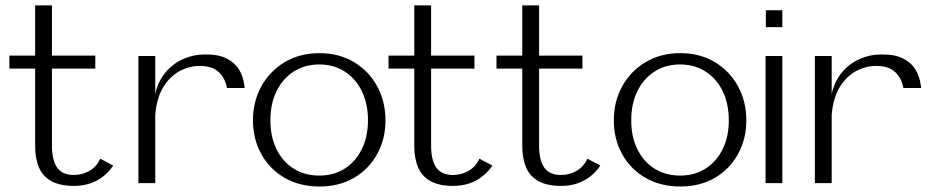

<svg xmlns="http://www.w3.org/2000/svg" viewBox="-20 -680 3448 713"><path d="M254.4 10.4Q202.7 10.4 170.7 -7.4Q138.7 -25.1 124.6 -58.4Q110.5 -91.7 110.5 -136.9V-425.2H14.8V-473.4H110.5V-660H172.9V-473.4H333.9V-425.2H172.9V-139.9Q172.9 -85.5 192 -57.8Q211.2 -30.2 254.4 -30.2Q284.9 -30.2 311.9 -45.4Q338.8 -60.7 352.2 -90.7L400.4 -65.3Q386.8 -44.2 365.5 -26.8Q344.2 -9.3 316.6 0.5Q289.1 10.4 254.4 10.4Z M494 0V-472H556.5V-331.1Q566.9 -377.9 594.4 -410.9Q621.9 -443.8 660 -460.8Q698.1 -477.8 740 -477.8Q790.2 -478.6 820.9 -463.2Q851.5 -447.9 867.4 -422.2Q883.2 -396.6 887.1 -364.5Q887.9 -362.1 887.9 -359.6Q887.9 -357.1 888.5 -353.3H822.8Q816.3 -390 792 -412.6Q767.8 -435.2 722 -435.2Q683 -435.2 646.9 -415.9Q610.9 -396.5 586.5 -356.7Q562.1 -316.9 556.5 -253.6V0Z M1166.7 12.6Q1092.9 12.6 1036.9 -19.7Q981 -52 950.2 -108Q919.4 -164 919.4 -233Q919.4 -303 950.6 -359.5Q981.8 -416 1037.5 -449.3Q1093.2 -482.6 1166.2 -482.6Q1239.3 -482.6 1294.6 -449.3Q1349.9 -416 1380.7 -359.5Q1411.5 -303 1411.5 -233Q1411.5 -164 1380.7 -108Q1349.9 -52 1294.8 -19.7Q1239.7 12.6 1166.7 12.6ZM1165.7 -28Q1220.3 -28 1260.9 -54.4Q1301.5 -80.7 1324 -126.8Q1346.5 -172.9 1346.5 -233Q1346.5 -294.1 1324.2 -340.5Q1301.9 -387 1261.1 -413.8Q1220.3 -440.6 1165.3 -440.6Q1110.8 -440.6 1069.9 -413.8Q1028.9 -387 1006.5 -340.5Q984.1 -294.1 984.1 -233Q984.1 -172.9 1006.4 -126.8Q1028.8 -80.7 1069.6 -54.4Q1110.5 -28 1165.7 -28Z M1662.4 10.4Q1610.7 10.4 1578.7 -7.4Q1546.7 -25.1 1532.6 -58.4Q1518.5 -91.7 1518.5 -136.9V-425.2H1422.8V-473.4H1518.5V-660H1580.9V-473.4H1741.9V-425.2H1580.9V-139.9Q1580.9 -85.5 1600 -57.8Q1619.2 -30.2 1662.4 -30.2Q1692.9 -30.2 1719.8 -45.4Q1746.8 -60.7 1760.2 -90.7L1808.4 -65.3Q1794.8 -44.2 1773.5 -26.8Q1752.2 -9.3 1724.6 0.5Q1697.1 10.4 1662.4 10.4Z M2063.4 10.4Q2011.7 10.4 1979.7 -7.4Q1947.7 -25.1 1933.6 -58.4Q1919.5 -91.7 1919.5 -136.9V-425.2H1823.8V-473.4H1919.5V-660H1981.9V-473.4H2142.9V-425.2H1981.9V-139.9Q1981.9 -85.5 2001 -57.8Q2020.2 -30.2 2063.4 -30.2Q2093.9 -30.2 2120.9 -45.4Q2147.8 -60.7 2161.2 -90.7L2209.4 -65.3Q2195.8 -44.2 2174.5 -26.8Q2153.2 -9.3 2125.6 0.5Q2098.1 10.4 2063.4 10.4Z M2506.7 12.6Q2432.9 12.6 2376.9 -19.7Q2321 -52 2290.2 -108Q2259.4 -164 2259.4 -233Q2259.4 -303 2290.6 -359.5Q2321.8 -416 2377.5 -449.3Q2433.2 -482.6 2506.2 -482.6Q2579.3 -482.6 2634.6 -449.3Q2689.9 -416 2720.7 -359.5Q2751.5 -303 2751.5 -233Q2751.5 -164 2720.7 -108Q2689.9 -52 2634.8 -19.7Q2579.7 12.6 2506.7 12.6ZM2505.7 -28Q2560.3 -28 2600.9 -54.4Q2641.5 -80.7 2664 -126.8Q2686.5 -172.9 2686.5 -233Q2686.5 -294.1 2664.2 -340.5Q2641.9 -387 2601.1 -413.8Q2560.3 -440.6 2505.3 -440.6Q2450.8 -440.6 2409.9 -413.8Q2368.9 -387 2346.5 -340.5Q2324.1 -294.1 2324.1 -233Q2324.1 -172.9 2346.4 -126.8Q2368.8 -80.7 2409.6 -54.4Q2450.5 -28 2505.7 -28Z M2823 0V-472H2885.3V0ZM2824 -579.3V-641.9H2885.3V-579.3Z M3006 0V-472H3068.5V-331.1Q3078.9 -377.9 3106.4 -410.9Q3133.9 -443.8 3172 -460.8Q3210.1 -477.8 3252 -477.8Q3302.2 -478.6 3332.9 -463.2Q3363.5 -447.9 3379.3 -422.2Q3395.2 -396.6 3399.1 -364.5Q3399.9 -362.1 3399.9 -359.6Q3399.9 -357.1 3400.5 -353.3H3334.8Q3328.3 -390 3304 -412.6Q3279.8 -435.2 3234 -435.2Q3195 -435.2 3158.9 -415.9Q3122.9 -396.5 3098.5 -356.7Q3074.1 -316.9 3068.5 -253.6V0Z"/></svg>

Font: Panamera Thin
Style: Regular
Weight: 100
Designer: Bastien Sozeau
Foundry: NBR — Bastien Sozeau
Version: Version 3.003;gftools[0.9.33]